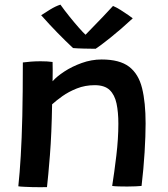

<svg xmlns="http://www.w3.org/2000/svg" viewBox="-20 -780 705 807"><path d="M177.5 6.5Q166 6.5 149.8 6.8Q133.5 7 117 6.5Q102 6 83.5 5.2Q65 4.5 57 3Q63 -52.5 67.2 -124.2Q71.5 -196 73.8 -292.2Q76 -388.5 76 -517.5Q90.5 -519.5 110.2 -521Q130 -522.5 150.5 -522.5Q164 -522.5 177.5 -521.8Q191 -521 201 -519.5Q201.5 -511.5 201.5 -484.8Q201.5 -458 201 -438.5Q218 -458 250.2 -479.2Q282.5 -500.5 323.5 -515.2Q364.5 -530 407 -530Q483 -530 522.8 -499.5Q562.5 -469 577.2 -409.2Q592 -349.5 592 -261Q592 -210.5 587.8 -140.2Q583.5 -70 575 1.5Q567 2.5 550.2 3.2Q533.5 4 515 4Q496 4 478.5 3.5Q461 3 451.5 1.5Q460.5 -55 469 -126.2Q477.5 -197.5 477.5 -260Q477.5 -308.5 469.8 -345Q462 -381.5 440.8 -401.8Q419.5 -422 378 -422Q337.5 -422 303 -408.2Q268.5 -394.5 242.2 -375.8Q216 -357 199 -341.5Q197 -218 189.8 -127.2Q182.5 -36.5 177.5 6.5ZM455 -755Q468.5 -749.5 486.2 -738.5Q504 -727.5 518.8 -717Q533.5 -706.5 538 -703Q488.5 -657 444 -621.5Q399.5 -586 382 -575Q361.5 -575 332.5 -575.8Q303.5 -576.5 287 -578Q254.5 -608.5 221.8 -642Q189 -675.5 153 -716Q166.5 -725 190 -739.5Q213.5 -754 234 -760.5Q251 -736.5 272 -710.5Q293 -684.5 311.2 -663.8Q329.5 -643 339.5 -634Q350 -645 370 -665.5Q390 -686 412.8 -709.8Q435.5 -733.5 455 -755Z"/></svg>

Font: Grandstander Medium
Style: Regular
Weight: 500
Designer: Tyler Finck
Foundry: Etcetera Type Co
Version: Version 1.200; ttfautohint (v1.8.3)